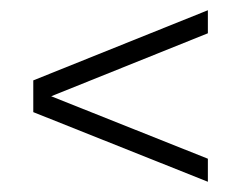

<svg xmlns="http://www.w3.org/2000/svg" viewBox="-20 -510 486 375"><path d="M386 -490V-445L80 -322L386 -200V-155L45 -291V-353Z"/></svg>

Font: Khand Light
Style: Regular
Weight: 300
Designer: Devanagari: Sanchit Sawaria, Jyotish Sonowal; Latin: Satya Rajpurohit
Foundry: Indian Type Foundry
Version: Version 1.101;PS 1.0;hotconv 1.0.78;makeotf.lib2.5.61930; tt